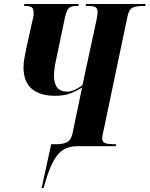

<svg xmlns="http://www.w3.org/2000/svg" viewBox="-20 -734 751 964"><path d="M189 210 237 -10H268Q296 -10 316 -20Q336 -30 344 -64L392 -294Q369 -280 337 -266.5Q305 -253 256 -253Q181 -253 139.5 -288Q98 -323 98 -397Q98 -420 103 -444.5Q108 -469 113 -496L144 -635Q149 -653 149 -666Q149 -691 138.5 -697.5Q128 -704 111 -704H101L102 -714H375L373 -704H364Q337 -704 325.5 -693Q314 -682 305 -641L260 -426Q257 -415 254 -393Q251 -371 251 -354Q251 -274 317 -274Q335 -274 354 -282.5Q373 -291 394 -306L466 -641Q468 -651 469 -659.5Q470 -668 470 -675Q470 -692 459.5 -698Q449 -704 423 -704H410L412 -714H711L709 -704H696Q663 -704 645 -695Q627 -686 620 -651L499 -74Q496 -61 494.5 -53.5Q493 -46 493 -40Q493 -20 509 -15Q525 -10 551 -10H563L561 0H368Q299 0 263 51.5Q227 103 199 210Z"/></svg>

Font: Noto Serif Display ExtraCondensed ExtraBold
Style: Italic
Weight: 800
Width: 2
Italic angle: -12°
Designer: Monotype Design Team
Foundry: Monotype Imaging Inc.
Version: Version 2.009